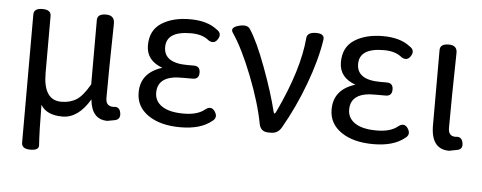

<svg xmlns="http://www.w3.org/2000/svg" viewBox="-50 -683 2535 1009"><g transform="rotate(5 1217.5 -179.0)"><path d="M183 -210Q183 -66 278 -66Q325 -66 358.5 -87.5Q392 -109 427 -171V-510Q427 -543 473 -543Q519 -543 518 -498Q513 -243 513 -106Q513 -63 553 -63Q586 -69 592 -34.5Q598 0 566 6L528 13Q445 13 435 -92Q374 11 290.5 11Q207 11 176 -41Q177 105 182 172Q184 199 138 199Q92 199 92 166V-510Q92 -543 137.5 -543Q183 -543 183 -510Z M792 -290Q706 -321 706 -401Q706 -481 765 -519Q824 -557 915 -557Q1006 -557 1058 -516Q1089 -497 1070.5 -466.5Q1052 -436 1021 -455Q987 -484 926 -484Q797 -484 797 -400Q797 -316 922 -316H956Q989 -316 989 -281.5Q989 -247 956 -247H905Q771 -250 771 -157Q771 -112 810 -86Q849 -60 924 -60Q999 -60 1037 -93Q1067 -115 1086.5 -84.5Q1106 -54 1077 -34Q1019 13 913 13Q807 13 743 -31Q679 -75 679 -150Q679 -255 792 -290Z M1376 0Q1337 0 1328 -38Q1307 -150 1252 -290Q1197 -430 1144 -507Q1128 -533 1173 -545Q1219 -557 1233 -532Q1273 -472 1322 -340Q1371 -208 1395 -109Q1400 -93 1409 -114Q1518 -344 1532 -514Q1536 -543 1582 -543Q1628 -543 1622 -509Q1606 -403 1558 -274Q1510 -145 1446 -34Q1427 0 1391 0Z M1810 -290Q1724 -321 1724 -401Q1724 -481 1783 -519Q1842 -557 1933 -557Q2024 -557 2076 -516Q2107 -497 2088.5 -466.5Q2070 -436 2039 -455Q2005 -484 1944 -484Q1815 -484 1815 -400Q1815 -316 1940 -316H1974Q2007 -316 2007 -281.5Q2007 -247 1974 -247H1923Q1789 -250 1789 -157Q1789 -112 1828 -86Q1867 -60 1942 -60Q2017 -60 2055 -93Q2085 -115 2104.5 -84.5Q2124 -54 2095 -34Q2037 13 1931 13Q1825 13 1761 -31Q1697 -75 1697 -150Q1697 -255 1810 -290Z M2325 -500Q2320 -256 2320 -106Q2320 -63 2358 -63Q2391 -69 2397.5 -34.5Q2404 0 2372 5L2331 13Q2235 13 2235 -113V-510Q2235 -543 2281 -543Q2327 -543 2325 -500Z"/></g></svg>

Font: Raw Maruko Gothic CJK TC
Style: Regular
Weight: 400
Version: Version 1.001